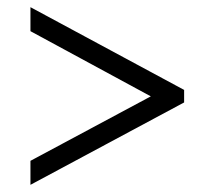

<svg xmlns="http://www.w3.org/2000/svg" viewBox="-20 -626 599 536"><path d="M65 -110V-177L401 -357L65 -539V-606L494 -375V-340Z"/></svg>

Font: Noto Serif Tamil
Style: Regular
Weight: 400
Designer: Indian Type Foundry, Tom Grace, and the Monotype Design Team
Foundry: Monotype Imaging Inc.
Version: Version 2.003